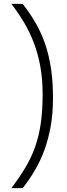

<svg xmlns="http://www.w3.org/2000/svg" viewBox="-20 -860 351 1000"><path d="M98 120H39Q81 65 112 13Q143 -39 163 -95.5Q183 -152 192.5 -218.5Q202 -285 202 -370Q202 -446 190.5 -511Q179 -576 157.5 -633.5Q136 -691 106 -741.5Q76 -792 39 -840H98Q138 -789 167.5 -737Q197 -685 216.5 -627Q236 -569 246 -501Q256 -433 256 -350Q256 -269 244 -202Q232 -135 211 -78Q190 -21 161 28Q132 77 98 120Z"/></svg>

Font: Tanohe Sans Light
Style: Regular
Weight: 300
Designer: Village Type and Design LLC & Cristiano Sobral
Foundry: Cooper Hewitt Smithsonian Design Museum
Version: Version 1.00;September 29, 2021;FontCreator 13.0.0.2655 64-b